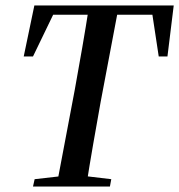

<svg xmlns="http://www.w3.org/2000/svg" viewBox="-20 -684 657 704"><path d="M67 -477 106 -664H617L594 -477H562L535 -655L574 -630H137L187 -655L101 -477ZM101 0 107 -27 230 -41H270L388 -27L383 0ZM187 0 254 -354Q268 -431 281.5 -509Q295 -587 307 -664H416L349 -310Q335 -232 321.5 -154.5Q308 -77 296 0Z"/></svg>

Font: Source Serif 4 48pt SemiBold
Style: Italic
Weight: 600
Italic angle: -12°
Designer: Frank Grießhammer
Foundry: Adobe Systems Incorporated
Version: Version 4.004;hotconv 1.0.116;makeotfexe 2.5.65601